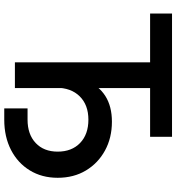

<svg xmlns="http://www.w3.org/2000/svg" viewBox="16 -784 817 889"><g transform="rotate(90 424.5 -339.5)"><path d="M42.5 -626V-727.5H613.3V-626H387.7V0H268.6V-626ZM481.9 49.3V-58.6H534.2Q602.1 -58.6 642.1 -96.2Q682.1 -133.8 682.1 -198.2Q682.1 -263.2 642.1 -301.8Q602.1 -340.3 534.2 -340.3Q465.8 -340.3 426 -300Q386.2 -259.8 386.2 -189.9H328.6Q328.6 -272.5 352.8 -330.6Q377 -388.7 424.8 -418.9Q472.7 -449.2 543.5 -449.2Q618.2 -449.2 676.8 -417.2Q735.4 -385.3 769.3 -328.9Q803.2 -272.5 803.2 -198.2Q803.2 -125 769 -69.1Q734.9 -13.2 674.1 18.1Q613.3 49.3 534.2 49.3Z"/></g></svg>

Font: Inter
Style: 540
Weight: 540
Designer: Rasmus Andersson
Foundry: rsms
Version: Version 4.001;git-66647c0bb